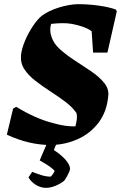

<svg xmlns="http://www.w3.org/2000/svg" viewBox="-20 -686 582 924"><path d="M227 12Q119 12 13 -38L43 -163L58 -172Q102 -145 147.5 -124.5Q193 -104 238 -93Q265 -85 292 -81Q319 -77 343 -78Q346 -89 349 -107.5Q352 -126 348 -142Q328 -171 294 -196.5Q260 -222 222 -246.5Q184 -271 150.5 -297Q117 -323 97.5 -352.5Q78 -382 81 -419Q84 -451 100 -489Q116 -527 138 -560Q160 -593 181 -610Q215 -635 264 -650Q313 -665 355 -666Q405 -666 455 -659Q505 -652 538 -640L542 -631L497 -433H428L421 -536Q401 -550 374.5 -558.5Q348 -567 326 -571Q302 -575 276.5 -574.5Q251 -574 226 -571Q217 -540 227 -512Q237 -477 269 -448.5Q301 -420 341.5 -394Q382 -368 420 -342Q458 -316 481.5 -287Q505 -258 501 -224Q494 -148 454.5 -96Q415 -44 355.5 -17Q296 10 227 12ZM201 218Q177 218 154 204.5Q131 191 117 168L135 141Q152 148 176.5 156Q201 164 224 164Q228 161 234 152.5Q240 144 243 137Q232 120 171 86L218 -24H264L239 36Q258 48 276 63.5Q294 79 305.5 96Q317 113 317 126Q317 132 311.5 144.5Q306 157 299 168.5Q292 180 289 184Q270 199 246 208.5Q222 218 201 218Z"/></svg>

Font: Labrada ExtraBold
Style: Italic
Weight: 800
Italic angle: -7°
Designer: Mercedes Jáuregui
Foundry: Omnibus-Type Team
Version: Version 1.000; ttfautohint (v1.8.4.7-5d5b)